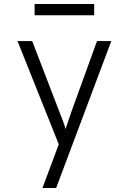

<svg xmlns="http://www.w3.org/2000/svg" viewBox="-20 -754 640 954"><path d="M191 180 272 -37 67 -550H140L273 -204Q283 -179 292.5 -153.5Q302 -128 306 -113Q311 -128 319.5 -154Q328 -180 337 -205L462 -550H533L259 180ZM152 -678V-734H448V-678Z"/></svg>

Font: JetBrains Mono NL ExtraLight
Style: Regular
Weight: 200
Designer: Philipp Nurullin, Konstantin Bulenkov
Foundry: JetBrains
Version: Version 2.304; ttfautohint (v1.8.4.7-5d5b)